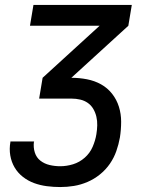

<svg xmlns="http://www.w3.org/2000/svg" viewBox="-20 -540 640 775"><path d="M223 215Q196 215 169 211.5Q142 208 117.5 199Q93 190 72.5 174Q52 158 39 136Q26 114 21.5 87.5Q17 61 22 33Q22 33 22 32.5Q22 32 22 31H118Q118 32 117.5 32Q117 32 117 32Q114 55 120.5 75.5Q127 96 143 108.5Q159 121 180 126Q201 131 223 131Q249 131 275 123Q301 115 322 96.5Q343 78 354 52.5Q365 27 369 2Q372 -16 372.5 -34Q373 -52 369 -69Q365 -86 356.5 -100.5Q348 -115 334.5 -124.5Q321 -134 304 -138Q287 -142 269 -142H138L152 -226L382 -436H101L115 -520H512L498 -436L268 -226Q300 -226 331 -220Q362 -214 388 -199.5Q414 -185 432.5 -161.5Q451 -138 460 -109Q469 -80 469 -48.5Q469 -17 464 15Q459 43 449.5 70Q440 97 423.5 121Q407 145 383.5 164Q360 183 333 194.5Q306 206 278.5 210.5Q251 215 223 215Z"/></svg>

Font: Iosevka SS04 Md Ex Obl
Style: Regular
Weight: 500
Width: 7
Italic angle: -9°
Monospace: yes
Designer: Belleve Invis
Foundry: Belleve Invis
Version: Version 19.0.0; ttfautohint (v1.8.4)